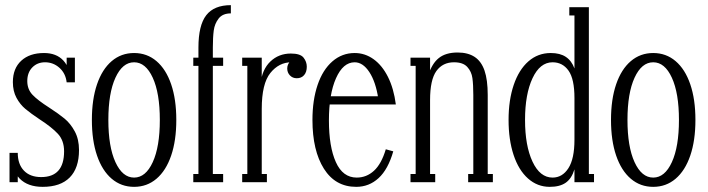

<svg xmlns="http://www.w3.org/2000/svg" viewBox="-20 -708 2749 746"><path d="M49 -114Q49 -70 73 -45Q97 -20 140 -20Q229 -20 229 -120Q229 -162 205 -188Q181 -214 133 -245Q100 -267 79 -284.5Q58 -302 44 -328Q30 -354 30 -389Q30 -442 62.5 -472Q95 -502 151 -502Q199 -502 226 -473Q253 -444 257 -388H239Q235 -423 211 -444.5Q187 -466 155 -466Q125 -466 105.5 -446Q86 -426 86 -393Q86 -361 106.5 -339.5Q127 -318 171 -290Q208 -266 231 -247Q254 -228 270.5 -197.5Q287 -167 287 -125Q287 -55 251 -18.5Q215 18 146 18Q88 18 56.5 -14Q25 -46 25 -114ZM271 -484V-388H239V-484ZM49 -114V0H17V-114Z M501 18Q451 18 414 -13.5Q377 -45 357 -103.5Q337 -162 337 -242Q337 -322 357 -380.5Q377 -439 414 -470.5Q451 -502 501 -502Q551 -502 588 -470.5Q625 -439 645 -380.5Q665 -322 665 -242Q665 -162 645 -103.5Q625 -45 588 -13.5Q551 18 501 18ZM501 -18Q546 -18 573.5 -78Q601 -138 601 -242Q601 -346 573.5 -406Q546 -466 501 -466Q456 -466 428.5 -406Q401 -346 401 -242Q401 -138 428.5 -78Q456 -18 501 -18Z M847 0H731V-32H751V-523Q751 -610 781.5 -649Q812 -688 877 -688V-656Q845 -656 829.5 -636Q814 -616 810.5 -589.5Q807 -563 807 -523V-32H847ZM847 -484V-452H731V-484Z M921 0V-32H941V-452H921V-484H997V-381H992Q998 -438 1030.5 -469Q1063 -500 1110 -500Q1147 -500 1159.5 -484Q1172 -468 1172 -449Q1172 -428 1161.5 -416Q1151 -404 1133 -404Q1117 -404 1106.5 -415Q1096 -426 1096 -442Q1096 -450 1099 -457Q1102 -464 1107 -469L1112 -466Q1064 -466 1030.5 -424.5Q997 -383 997 -285V-32H1017V0Z M1364 18Q1283 18 1238.5 -52.5Q1194 -123 1194 -242Q1194 -319 1214 -378Q1234 -437 1271.5 -469.5Q1309 -502 1358 -502Q1398 -502 1431.5 -478Q1465 -454 1487.5 -409Q1510 -364 1518 -302H1232V-334H1458L1450 -324Q1440 -390 1415 -428Q1390 -466 1358 -466Q1313 -466 1285.5 -404Q1258 -342 1258 -240Q1258 -138 1285 -78Q1312 -18 1366 -18Q1404 -18 1433 -44.5Q1462 -71 1479 -128L1508 -120Q1488 -50 1451 -16Q1414 18 1364 18Z M1575 0V-32H1595V-452H1575V-484H1651V-415H1644Q1658 -461 1685 -482.5Q1712 -504 1758 -504Q1798 -504 1824 -487Q1850 -470 1862.5 -434Q1875 -398 1875 -339V-32H1895V0H1799V-32H1819V-339Q1819 -379 1815.5 -404.5Q1812 -430 1795.5 -448Q1779 -466 1744 -466Q1700 -466 1675.5 -432Q1651 -398 1651 -319V-32H1671V0Z M2116 18Q2068 18 2031.5 -14.5Q1995 -47 1975.5 -106Q1956 -165 1956 -242Q1956 -319 1976 -378Q1996 -437 2033 -469.5Q2070 -502 2120 -502Q2156 -502 2178.5 -487Q2201 -472 2212 -442V-648H2192V-680H2268V-32H2288V0H2212V-50Q2201 -14 2178 2Q2155 18 2116 18ZM2127 -18Q2165 -18 2188.5 -54.5Q2212 -91 2212 -165V-327Q2212 -401 2189 -433.5Q2166 -466 2127 -466Q2078 -466 2049 -404Q2020 -342 2020 -242Q2020 -142 2049 -80Q2078 -18 2127 -18Z M2518 18Q2468 18 2431 -13.5Q2394 -45 2374 -103.5Q2354 -162 2354 -242Q2354 -322 2374 -380.5Q2394 -439 2431 -470.5Q2468 -502 2518 -502Q2568 -502 2605 -470.5Q2642 -439 2662 -380.5Q2682 -322 2682 -242Q2682 -162 2662 -103.5Q2642 -45 2605 -13.5Q2568 18 2518 18ZM2518 -18Q2563 -18 2590.5 -78Q2618 -138 2618 -242Q2618 -346 2590.5 -406Q2563 -466 2518 -466Q2473 -466 2445.5 -406Q2418 -346 2418 -242Q2418 -138 2445.5 -78Q2473 -18 2518 -18Z"/></svg>

Font: Margherita Variable
Style: Regular
Weight: 400
Designer: James Puckett
Foundry: Dunwich Type Founders
Version: Version 1.008